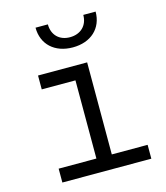

<svg xmlns="http://www.w3.org/2000/svg" viewBox="-116 -874 832 963"><g transform="rotate(-15 300.0 -392.5)"><path d="M315 -641C409 -641 471 -698 471 -785H407C407 -730 370 -694 314 -694C259 -694 223 -730 223 -785H159C159 -698 221 -641 315 -641ZM88 0H550V-72H364V-550H109V-478H284V-72H88Z"/></g></svg>

Font: JetBrains Mono Light
Style: Regular
Weight: 336
Monospace: yes
Designer: Philipp Nurullin, Konstantin Bulenkov
Foundry: JetBrains
Version: Version 2.305